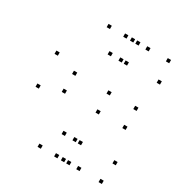

<svg xmlns="http://www.w3.org/2000/svg" viewBox="-173 -872 967 1014"><g transform="rotate(30 310.0 -365.0)"><path d="M453.8 10V-10H433.8V10ZM453.8 -720V-740H433.8V-720ZM318.7 -720V-740H298.7V-720ZM318.7 10V-10H298.7V10ZM589.8 10V-10H569.8V10ZM604 -112.1V-132.1H584V-112.1ZM392.4 -112.1V-132.1H372.4V-112.1ZM392.4 10V-10H372.4V10ZM555.8 -299.9V-319.9H535.8V-299.9ZM555.8 -415.8V-435.8H535.8V-415.8ZM392.4 -415.8V-435.8H372.4V-415.8ZM392.4 -299.9V-319.9H372.4V-299.9ZM593.2 -597.9V-617.9H573.2V-597.9ZM579 -720V-740H559V-720ZM392.4 -720V-740H372.4V-720ZM392.4 -597.9V-617.9H372.4V-597.9ZM360 -112.1V-132.1H340V-112.1ZM294 -112.1V-132.1H274V-112.1ZM183.2 -305.4V-325.4H163.2V-305.4ZM183.2 -414.6V-434.6H163.2V-414.6ZM294 -597.9V-617.9H274V-597.9ZM360 -597.9V-617.9H340V-597.9ZM360 -720V-740H340V-720ZM217.7 -720V-740H197.7V-720ZM49.8 -460.4V-480.4H29.8V-460.4ZM49.8 -259.6V-279.6H29.8V-259.6ZM217.7 10V-10H197.7V10ZM360 10V-10H340V10Z"/></g></svg>

Font: Monaspace Krypton Dots Var
Style: Regular
Weight: 400
Designer: Riley Cran and the Lettermatic Team
Version: Version 1.100 (Monaspace Krypton Dots)